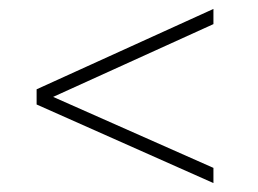

<svg xmlns="http://www.w3.org/2000/svg" viewBox="-20 -513 578 430"><path d="M458 -493 62 -313V-279L458 -103V-137L99 -296L458 -459Z"/></svg>

Font: Exo 2 Extra Light
Style: Regular
Weight: 250
Designer: Natanael Gama
Version: Version 1.001;PS 001.001;hotconv 1.0.88;makeotf.lib2.5.64775